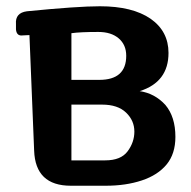

<svg xmlns="http://www.w3.org/2000/svg" viewBox="-20 -593 610 613"><path d="M206 0Q93 0 89 -112L74 -481L53 -480Q33 -477 31 -499V-516Q28 -552 66 -557Q147 -565 205 -569Q263 -573 299 -573Q403 -573 461 -533Q518 -493 518 -424Q518 -331 426 -302Q474 -295 508 -258Q540 -220 540 -156Q540 -102 512 -68Q484 -34 433 -17Q382 0 318 0ZM316 -81Q366 -81 387.5 -110Q409 -139 409 -173Q409 -208 382.5 -233.5Q356 -259 306 -259H208V-81ZM297 -338Q383 -338 383 -415Q383 -450 359 -470.5Q335 -491 294 -491Q236 -491 208 -487V-338Z"/></svg>

Font: MaokenZhuyuanTi
Style: Regular
Weight: 400
Designer: Fontworks Inc & LongZhuTi team: ZERO子、时光羊、荆南、频凡、刘鹏、Little White Dog、帆影Magmeta、奈白不弍、白日月球、ChaoTawei、雨三（排名不分先后）
Version: Version 1.000; 20230222